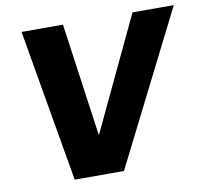

<svg xmlns="http://www.w3.org/2000/svg" viewBox="-80 -816 967 903"><g transform="rotate(-10 403.5 -364.0)"><path d="M277.3 -727.5 353 -188.5H354.5L609.4 -727.5H806.6L440.4 0H205.1L79.6 -727.5Z"/></g></svg>

Font: Inter Display Extra Bold
Style: Italic
Weight: 800
Italic angle: -9.39999°
Designer: Rasmus Andersson
Foundry: rsms
Version: Version 4.000;git-4fc901f